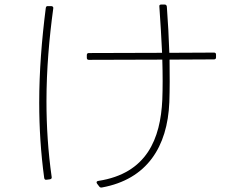

<svg xmlns="http://www.w3.org/2000/svg" viewBox="-20 -793 1040 847"><path d="M372 -529 696 -530C698 -464 698 -404 696 -353C688 -181 628 -28 414 5C406 6 404 11 408 17L418 30C421 34 425 35 430 34C628 -2 719 -145 727 -342C729 -399 729 -463 728 -530L924 -531C930 -531 933 -534 933 -540V-552C933 -558 930 -561 924 -561L727 -560C725 -626 721 -694 716 -764C715 -770 712 -773 706 -773H691C685 -773 682 -770 683 -764C688 -694 692 -625 695 -560L372 -559C366 -559 363 -556 363 -550V-538C363 -532 366 -529 372 -529ZM207 -766H192C186 -767 183 -764 182 -758C164 -617 153 -478 153 -340C153 -229 160 -118 175 -8C176 -2 179 1 185 0L200 -2C206 -3 209 -6 208 -12C192 -124 185 -236 185 -346C185 -486 197 -624 215 -756C216 -762 213 -765 207 -766Z"/></svg>

Font: LINE Seed JP_OTF Thin
Style: Regular
Weight: 250
Designer: LY Corporation & Fontrix & Fontworks
Version: Version 1.007